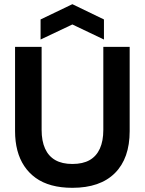

<svg xmlns="http://www.w3.org/2000/svg" viewBox="-20 -884 692 918"><path d="M326 14Q271 14 227 2Q183 -10 150.5 -33.5Q118 -57 96 -90Q74 -123 63 -165Q52 -207 52 -257V-660H179V-263Q179 -210 195.5 -173.5Q212 -137 244.5 -118.5Q277 -100 326 -100Q376 -100 408.5 -118.5Q441 -137 457.5 -173.5Q474 -210 474 -263V-660H600V-257Q600 -127 529.5 -56.5Q459 14 326 14ZM174 -695V-791L326 -864L477 -791V-695L326 -767Z"/></svg>

Font: Bricolage Grotesque 72pt SemiBold
Style: Regular
Weight: 600
Version: Version 1.001;gftools[0.9.33.dev8+g029e19f]